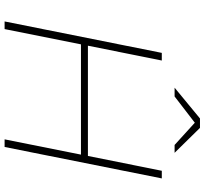

<svg xmlns="http://www.w3.org/2000/svg" viewBox="-48 -862 910 855"><g transform="rotate(90 407.5 -435.0)"><path d="M741 -700H775L635 0H601L669 -340H178L110 0H76L216 -700H250L184 -371H675ZM371 -757 508 -870H550L661 -757H626L527 -847L410 -757Z"/></g></svg>

Font: Montserrat Thin ExtraLight
Style: Italic
Weight: 250
Italic angle: -11.3°
Version: Version 9.000